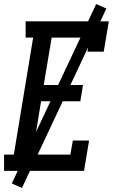

<svg xmlns="http://www.w3.org/2000/svg" viewBox="-36 -840 556 944"><path d="M-16 0V-80H32L127 -655H90V-735H499L474 -586H394L405 -655H218L179 -422H372L359 -342H166L123 -80H310L322 -149H402L377 0ZM72 84 22 62 437 -820 487 -798Z"/></svg>

Font: Iosevka Slab Medium
Style: Italic
Weight: 500
Italic angle: -9°
Monospace: yes
Designer: Belleve Invis
Foundry: Belleve Invis
Version: Version 11.1.0; ttfautohint (v1.8.3)